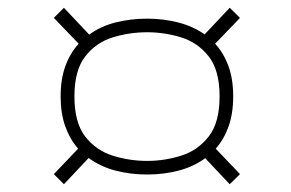

<svg xmlns="http://www.w3.org/2000/svg" viewBox="-20 -618 750 494"><path d="M144.5 -144 118.5 -170 181 -235.5Q160 -259.5 148 -292.8Q136 -326 136 -370Q136 -414.5 148.2 -448Q160.5 -481.5 182.5 -505.5L118.5 -572L144.5 -598L209.5 -529Q239 -550.5 277.2 -560.2Q315.5 -570 358.5 -570Q400.5 -570 438.5 -560.2Q476.5 -550.5 506.5 -529.5L571 -598L597.5 -572L533.5 -505.5Q555.5 -481.5 567.8 -448Q580 -414.5 580 -370Q580 -326 568 -292.5Q556 -259 535 -235.5L597.5 -170L571 -144L508 -211Q478 -189 439.5 -179Q401 -169 358.5 -169Q315 -169 276.5 -179.2Q238 -189.5 208 -211.5ZM358.5 -204Q403.5 -204 446.2 -217.5Q489 -231 517 -266.8Q545 -302.5 545 -370Q545 -437 517 -472.8Q489 -508.5 446.2 -521.8Q403.5 -535 358.5 -535Q313 -535 270 -521.8Q227 -508.5 199.2 -472.8Q171.5 -437 171.5 -370Q171.5 -302.5 199.2 -266.8Q227 -231 270 -217.5Q313 -204 358.5 -204Z"/></svg>

Font: League Mono Thin
Style: Regular
Weight: 100
Width: 6
Designer: Tyler Finck
Foundry: The League of Moveable Type / Tyler Finck
Version: Version 2.300;RELEASE